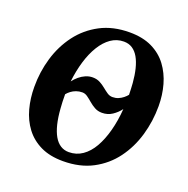

<svg xmlns="http://www.w3.org/2000/svg" viewBox="-134 -880 997 1018"><g transform="rotate(20 364.5 -371.5)"><path d="M327 10Q253 10 200.5 -15.5Q148 -41 114.8 -85.2Q81.5 -129.5 66 -187Q50.5 -244.5 50.5 -308.5Q50 -392.5 73.5 -472Q97 -551.5 144.5 -614.8Q192 -678 263 -715.5Q334 -753 428.5 -753Q502 -753 554.5 -727.5Q607 -702 640 -657.8Q673 -613.5 689 -556.8Q705 -500 705 -437Q705 -352 681.8 -272Q658.5 -192 611.5 -128.5Q564.5 -65 493.5 -27.5Q422.5 10 327 10ZM340 -45.5Q382.5 -45.5 416.5 -69Q450.5 -92.5 474.8 -135Q499 -177.5 514.2 -234.5Q529.5 -291.5 534.5 -359Q516.5 -335 491.2 -318.2Q466 -301.5 434 -301.5Q410.5 -301.5 392.2 -311.8Q374 -322 359 -335Q344 -348 330 -358Q316 -368 300.5 -368Q282 -368 266.2 -362.2Q250.5 -356.5 238.2 -347.2Q226 -338 217.5 -327.5Q217.5 -305.5 218.2 -285.5Q219 -265.5 220.5 -247Q224 -198.5 233.2 -161Q242.5 -123.5 257.2 -97.8Q272 -72 292.8 -58.8Q313.5 -45.5 340 -45.5ZM458 -399Q475.5 -399 490.5 -405.2Q505.5 -411.5 517.2 -421Q529 -430.5 537 -440.5Q536.5 -458.5 535.8 -474.8Q535 -491 534 -506Q530.5 -549 521.8 -584.2Q513 -619.5 498.8 -644.5Q484.5 -669.5 464 -683Q443.5 -696.5 415.5 -696.5Q376 -696.5 343.2 -673.8Q310.5 -651 285.8 -610.5Q261 -570 245 -516.5Q229 -463 222 -401.5Q234.5 -418 250.5 -431.5Q266.5 -445 285.5 -453.2Q304.5 -461.5 325.5 -461.5Q348.5 -461.5 366.5 -452Q384.5 -442.5 399.2 -430.2Q414 -418 428 -408.5Q442 -399 458 -399Z"/></g></svg>

Font: Merriweather 28pt ExtraBold
Style: Italic
Weight: 800
Italic angle: -7.8°
Version: Version 2.101